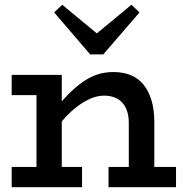

<svg xmlns="http://www.w3.org/2000/svg" viewBox="-20 -785 769 805"><path d="M520 0V-270Q520 -296 513.5 -317Q507 -338 494 -353Q481 -368 461.5 -376Q442 -384 417 -384Q390 -384 363 -373Q336 -362 308.5 -342Q281 -322 254 -293Q227 -264 200 -228V-313Q232 -354 262.5 -385.5Q293 -417 323.5 -439Q354 -461 386 -472Q418 -483 455 -483Q496 -483 528 -470Q560 -457 581.5 -430.5Q603 -404 615 -365Q627 -326 627 -273V0ZM29 0V-85H324V0ZM133 0V-471H239V0ZM29 -386V-471H217V-386ZM435 0V-85H718V0ZM531 -765 565 -733 413 -557H358L207 -733L241 -765L386 -645Z"/></svg>

Font: BioRhyme Medium
Style: Regular
Weight: 500
Designer: Aoife Mooney
Foundry: Aoife Mooney Type
Version: Version 1.600;gftools[0.9.33]